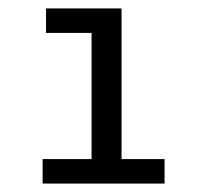

<svg xmlns="http://www.w3.org/2000/svg" viewBox="-20 -762 470 455"><path d="M268 -385H370V-327H81V-385H197V-684H89V-742H268Z"/></svg>

Font: Montserrat
Style: Regular
Weight: 500
Designer: Julieta Ulanovsky
Foundry: Julieta Ulanovsky
Version: Version 7.200;PS 007.200;hotconv 1.0.88;makeotf.lib2.5.64775